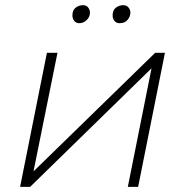

<svg xmlns="http://www.w3.org/2000/svg" viewBox="-20 -725 718 745"><path d="M162 -520H203L110 -60L582 -520H620L516 0H476L568 -460L97 0H58ZM288 -635Q275 -635 268 -644Q261 -653 261 -665Q261 -686 274 -695.5Q287 -705 302 -705Q315 -705 322 -696Q329 -687 329 -676Q329 -659 316.2 -647Q303.5 -635 288 -635ZM444 -635Q431 -635 424 -644Q417 -653 417 -665Q417 -686 430 -695.5Q443 -705 458 -705Q471 -705 478.5 -696Q486 -687 486 -676Q486 -661.5 475.2 -648.2Q464.5 -635 444 -635Z"/></svg>

Font: Argentum Sans ExtraLight
Style: Italic
Weight: 200
Italic angle: -11°
Designer: Julieta Ulanovsky (font), Cristiano Sobral (main changes and remaster)
Foundry: Julieta Ulanovsky (font), Cristiano Sobral (main changes and remaster)
Version: Version 2.007;June 15, 2022;FontCreator 14.0.0.2814 64-bit; 